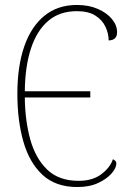

<svg xmlns="http://www.w3.org/2000/svg" viewBox="-20 -744 525 774"><path d="M292 10Q204 10 151 -39.5Q98 -89 74 -174Q50 -259 50 -366Q50 -476 77.5 -556Q105 -636 158.5 -680Q212 -724 290 -724Q338 -724 374.5 -708Q411 -692 431.5 -667Q452 -642 452 -614Q452 -582 418 -581Q418 -609 405 -636.5Q392 -664 364 -681.5Q336 -699 290 -699Q220 -699 174 -659.5Q128 -620 104.5 -547.5Q81 -475 80 -376H344V-351H80Q81 -258 102 -182Q123 -106 170 -60.5Q217 -15 297 -15Q354 -15 389.5 -42.5Q425 -70 435 -102Q440 -100 444.5 -96Q449 -92 449 -85Q449 -67 430 -45Q411 -23 376 -6.5Q341 10 292 10Z"/></svg>

Font: Noto Serif Condensed Thin
Style: Regular
Weight: 100
Width: 3
Designer: Monotype Design Team
Foundry: Monotype Imaging Inc.
Version: Version 2.013; ttfautohint (v1.8.4.7-5d5b)